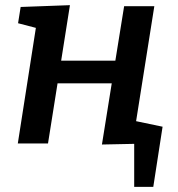

<svg xmlns="http://www.w3.org/2000/svg" viewBox="-20 -556 689 744"><path d="M49 0 119 -448 50 -466 60 -529 251 -536 217 -321H427L461 -532H578L507 -84L579 -64L570 0L375 4L413 -233H203L166 0ZM500 168V-3H451L433 -102L610 -65L574 168Z"/></svg>

Font: Bitter SemiBold
Style: Italic
Weight: 600
Italic angle: -9°
Designer: Sol Matas, and Bitter project Authors
Foundry: Sol Matas
Version: Version 2.001